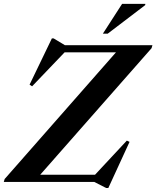

<svg xmlns="http://www.w3.org/2000/svg" viewBox="-46 -938 806 990"><path d="M740 -705 735.5 -689.5 142 -15 82 -37H444L608 -213L622 -206.5L512.5 31.5H501.5L440 0H-26.5L-22 -15L572.5 -691.5L679.5 -668H287L119.5 -493L106.5 -501.5L221.5 -740H230.5L288.5 -705ZM484.5 -764.5 583.5 -918H703.5L702.5 -911.5L509.5 -764.5Z"/></svg>

Font: Newsreader 60pt SemiBold
Style: Italic
Weight: 600
Italic angle: -17°
Designer: Hugues Gentile
Foundry: Production Type
Version: Version 1.003